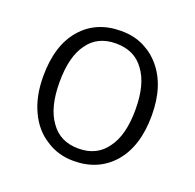

<svg xmlns="http://www.w3.org/2000/svg" viewBox="-103 -652 781 769"><g transform="rotate(20 287.5 -267.5)"><path d="M454.1 -470.7C437 -490.7 418 -506.3 396 -518.1C365.7 -536.1 329.6 -544.9 288.6 -544.9C217.8 -544.9 161.6 -521 119.6 -472.7C77.1 -423.8 56.2 -355.5 56.2 -268.1C56.2 -211.4 65.9 -162.1 85.9 -120.1C105.5 -77.6 133.3 -45.9 168.9 -23.9C202.6 -1.5 241.7 9.8 285.2 9.8C356 9.8 412.1 -14.6 454.6 -63C497.1 -112.3 518.6 -180.7 518.6 -268.1C518.6 -353.5 497.1 -420.9 454.1 -470.7ZM167.5 -433.6C194.3 -471.7 233.9 -490.7 286.1 -490.7C338.9 -490.7 378.9 -471.7 406.2 -433.1C435.1 -395 449.2 -339.8 449.2 -268.1C449.2 -195.3 435.1 -140.1 406.2 -101.6C378.9 -63 339.4 -43.5 287.1 -43.5C234.9 -43.5 195.3 -63 168 -102.1C139.6 -140.6 125.5 -195.8 125.5 -268.1C125.5 -341.3 139.6 -396.5 167.5 -433.6Z"/></g></svg>

Font: Sahel Light
Style: Regular
Weight: 300
Foundry: Saber Rastikerdar (saber.rastikerdar@gmail.com)
Version: Version 3.4.0